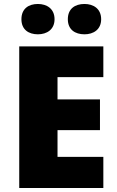

<svg xmlns="http://www.w3.org/2000/svg" viewBox="-20 -948 589 968"><path d="M88 -851C88 -799 124 -775 171 -775C216 -775 255 -799 255 -851C255 -904 216 -928 171 -928C124 -928 88 -904 88 -851ZM322 -851C322 -799 358 -775 406 -775C451 -775 490 -799 490 -851C490 -904 451 -928 406 -928C358 -928 322 -904 322 -851ZM501 0V-157H270V-292H484V-447H270V-559H501V-714H77V0Z"/></svg>

Font: Noto Sans Sinhala Black
Style: Regular
Weight: 900
Designer: Jelle Bosma - Monotype Design Team
Foundry: Monotype Imaging Inc.
Version: Version 2.006